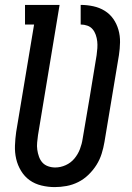

<svg xmlns="http://www.w3.org/2000/svg" viewBox="-20 -755 540 783"><path d="M203 8Q176 8 149 1.5Q122 -5 101 -20Q80 -35 66 -58Q52 -81 46 -107Q40 -133 41 -161Q42 -189 46 -217L119 -655H82V-735H223L135 -204Q133 -189 131.5 -174Q130 -159 132 -144.5Q134 -130 139 -116Q144 -102 153 -92Q162 -82 176 -77Q190 -72 205 -72Q227 -72 248 -81.5Q269 -91 283.5 -108.5Q298 -126 306 -147Q314 -168 317 -189Q332 -274 346 -359.5Q360 -445 374 -530Q376 -544 377 -558.5Q378 -573 376.5 -586.5Q375 -600 370.5 -613Q366 -626 357.5 -636Q349 -646 336 -650.5Q323 -655 309 -655V-735Q335 -735 360.5 -729.5Q386 -724 407 -711Q428 -698 442 -678Q456 -658 463 -633.5Q470 -609 469.5 -582.5Q469 -556 465 -530L406 -176Q402 -152 394.5 -128Q387 -104 373.5 -82.5Q360 -61 341 -42.5Q322 -24 299 -12.5Q276 -1 251.5 3.5Q227 8 203 8Z"/></svg>

Font: Iosevka Slab Medium
Style: Italic
Weight: 500
Italic angle: -9°
Monospace: yes
Designer: Belleve Invis
Foundry: Belleve Invis
Version: Version 11.1.0; ttfautohint (v1.8.3)